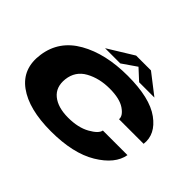

<svg xmlns="http://www.w3.org/2000/svg" viewBox="-165 -1114 1404 1404"><g transform="rotate(45 537.0 -412.0)"><path d="M486 4Q257 4 135.2 -85Q13.5 -174 37.5 -339Q61.5 -506.5 215 -593.8Q368.5 -681 597.5 -681Q826 -681 935.2 -601.2Q1044.5 -521.5 1030.5 -411H776Q780 -448.5 726.8 -485Q673.5 -521.5 569.5 -521.5Q463.5 -521.5 383 -477.2Q302.5 -433 291.5 -339Q282 -250.5 340.5 -203Q399 -155.5 505 -155.5Q608 -155.5 676.5 -194Q745 -232.5 751 -269H1005.5Q986.5 -160 850.5 -78Q714.5 4 486 4ZM336.5 -706 535.5 -828.5H689L847 -706H689L605.5 -783L494 -706Z"/></g></svg>

Font: Anybody UltraExpanded ExtraBold
Style: Italic
Weight: 800
Width: 9
Italic angle: -10°
Designer: Tyler Finck
Foundry: Etcetera Type Company
Version: Version 1.010; ttfautohint (v1.8.3) -l 8 -r 50 -G 200 -x 14 